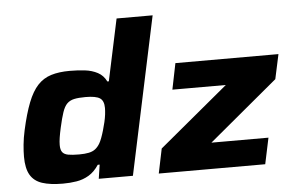

<svg xmlns="http://www.w3.org/2000/svg" viewBox="-52 -819 1375 902"><g transform="rotate(-5 635.5 -367.5)"><path d="M210 8Q150 8 112 -4.5Q74 -17 56 -48Q38 -79 38 -134Q38 -159 41 -190.5Q44 -222 52 -258Q69 -335 89 -386Q109 -437 135.5 -465.5Q162 -494 199 -505.5Q236 -517 287 -517Q325 -517 358.5 -513Q392 -509 418.5 -495Q445 -481 459 -452H466L528 -743H698L540 0H379L389 -66H380Q359 -34 332 -18Q305 -2 274 3Q243 8 210 8ZM297 -122Q325 -122 343.5 -126Q362 -130 374 -139.5Q386 -149 395 -164Q401 -174 407 -190Q413 -206 418.5 -225Q424 -244 428.5 -263Q433 -282 435 -299Q437 -316 437 -329Q437 -363 418 -375.5Q399 -388 350 -388Q317 -388 296.5 -383.5Q276 -379 263 -366Q250 -353 241 -326.5Q232 -300 222 -255Q216 -228 213 -208.5Q210 -189 210 -174Q210 -151 218.5 -140Q227 -129 246 -125.5Q265 -122 297 -122ZM662 0 686 -116 1012 -387H760L785 -510H1271L1246 -394L921 -123H1190L1164 0Z"/></g></svg>

Font: Saira Expanded
Style: Bold Italic
Weight: 700
Width: 7
Italic angle: -12°
Designer: Hector Gatti with collaboration of the Omnibus-Type team
Foundry: Omnibus-Type
Version: Version 1.101